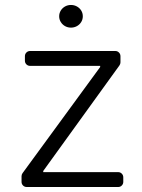

<svg xmlns="http://www.w3.org/2000/svg" viewBox="-20 -750 570 770"><path d="M66.4 -20.6V-43.3Q66.4 -49.7 70.3 -55.4L381.7 -481.2V-485.8H100.9Q92 -485.8 85.9 -491.8Q79.9 -497.9 79.9 -506.4V-524.5Q79.9 -533.4 85.9 -539.4Q92 -545.5 100.9 -545.5H442.5Q451 -545.5 457 -539.4Q463.1 -533.4 463.1 -524.5V-500Q463.1 -493.6 459.2 -487.9L153.4 -64.3V-59.7H453.8Q462.4 -59.7 468.4 -53.6Q474.4 -47.6 474.4 -38.7V-20.6Q474.4 -12.1 468.4 -6Q462.4 0 453.8 0H87.4Q78.5 0 72.4 -6Q66.4 -12.1 66.4 -20.6ZM264.6 -730.1Q277.3 -730.1 288.4 -724.1Q299.4 -718 305.8 -707.6Q312.1 -697.1 312.1 -684.7Q312.1 -672.2 305.8 -661.8Q299.4 -651.3 288.4 -645.2Q277.3 -639.2 264.6 -639.2Q251.8 -639.2 240.9 -645.2Q230.1 -651.3 223.7 -661.8Q217.3 -672.2 217.3 -684.7Q217.3 -697.1 223.7 -707.6Q230.1 -718 240.9 -724.1Q251.8 -730.1 264.6 -730.1Z"/></svg>

Font: DeltaSans Light
Style: Regular
Weight: 300
Designer: Rasmus Andersson
Foundry: rsms
Version: Version 3.012